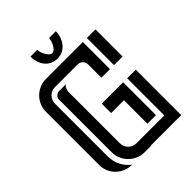

<svg xmlns="http://www.w3.org/2000/svg" viewBox="-223 -901 1019 1019"><g transform="rotate(-45 286.5 -392.0)"><path d="M469.7 -341.3H534.2V0H307.1V2H256.8Q231.4 2 209.2 -7.8Q187 -17.6 170.2 -34.4Q153.3 -51.3 143.6 -73.5Q133.8 -95.7 133.8 -121.1V-516.6Q133.8 -529.8 143.6 -539.3Q153.3 -548.8 166.5 -548.8H217.3Q207 -542 202.6 -530.3Q198.2 -518.6 198.2 -506.8V-124Q198.2 -111.3 203.1 -100.1Q208 -88.9 216.3 -80.6Q224.6 -72.3 235.8 -67.4Q247.1 -62.5 259.8 -62.5H469.7ZM165 -579.1Q152.3 -579.1 141.1 -574.2Q129.9 -569.3 121.6 -561Q113.3 -552.7 108.4 -541.5Q103.5 -530.3 103.5 -517.6V-121.1Q103.5 -84.5 119.4 -52.2Q135.3 -20 164.6 2Q138.7 2 115.7 -7.6Q92.8 -17.1 75.7 -33.4Q58.6 -49.8 48.8 -72.3Q39.1 -94.7 39.1 -121.1V-520.5Q39.1 -545.9 48.8 -568.4Q58.6 -590.8 75.2 -607.4Q91.8 -624 114.3 -633.8Q136.7 -643.6 162.1 -643.6H439.5V-439.9H375V-539.6Q375 -556.2 363.5 -567.6Q352.1 -579.1 335.4 -579.1ZM439.5 -94.7H375V-271H278.8V-341.3H439.5ZM534.2 -643.6V-439.9H469.7V-643.6ZM283.2 -676.3Q259.8 -676.3 241.9 -685.1Q224.1 -693.8 212.2 -709Q200.2 -724.1 194.1 -743.7Q188 -763.2 188 -785.2V-785.6H238.8Q238.8 -777.8 242.2 -766.1Q245.6 -754.4 251.7 -743.4Q257.8 -732.4 265.9 -724.4Q273.9 -716.3 283.2 -716.3Q292.5 -716.3 300.5 -724.4Q308.6 -732.4 314.7 -743.4Q320.8 -754.4 324.2 -766.1Q327.6 -777.8 327.6 -785.6H378.4Q378.4 -765.1 371.8 -745.4Q365.2 -725.6 353 -710.2Q340.8 -694.8 323.2 -685.5Q305.7 -676.3 283.2 -676.3Z"/></g></svg>

Font: Isar CAT
Style: Regular
Weight: 400
Designer: Digitized by Peter Wiegel
Foundry: CAT-Fonts, Peter Wiegel
Version: Version 1.000; ttfautohint (v1.3)